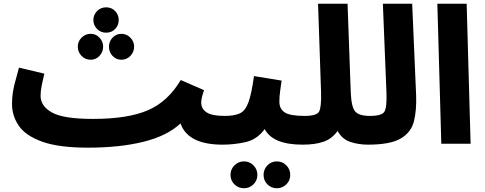

<svg xmlns="http://www.w3.org/2000/svg" viewBox="-20 -765 2581 1022"><path d="M1165 5Q1209 5 1231.5 -16.5Q1254 -38 1254 -73Q1254 -104 1236 -126Q1218 -148 1175 -148Q1108 -148 1079.5 -167Q1051 -186 1051 -219Q1051 -242 1066 -285L942 -339Q874 -224 767 -178Q660 -132 475 -132L449 21Q616 21 742.5 -10Q869 -41 941 -108Q980 5 1165 5ZM449 21 495 -11 475 -132Q318 -132 257 -166Q196 -200 196 -255Q196 -281 202.5 -312.5Q209 -344 216 -373L81 -405Q70 -367 57 -315.5Q44 -264 44 -211Q44 -148 80.5 -95Q117 -42 205.5 -10.5Q294 21 449 21ZM545 -591Q574 -591 593 -611Q612 -631 612 -658Q612 -686 593 -706Q574 -726 545 -726Q516 -726 496.5 -706Q477 -686 477 -658Q477 -631 496.5 -611Q516 -591 545 -591ZM463 -447Q490 -447 509.5 -467.5Q529 -488 529 -517Q529 -544 509.5 -564.5Q490 -585 463 -585Q434 -585 414 -564.5Q394 -544 394 -517Q394 -488 414 -467.5Q434 -447 463 -447ZM626 -447Q654 -447 674 -467.5Q694 -488 694 -517Q694 -544 674 -564.5Q654 -585 626 -585Q598 -585 579 -564.5Q560 -544 560 -517Q560 -488 579 -467.5Q598 -447 626 -447Z M1680 -73Q1680 -104 1661.5 -126Q1643 -148 1601 -148Q1523 -148 1495 -167Q1467 -186 1467 -224Q1467 -252 1471.5 -283Q1476 -314 1479 -336L1332 -360Q1319 -266 1302.5 -220.5Q1286 -175 1256.5 -161.5Q1227 -148 1175 -148L1165 5Q1226 5 1287 -8.5Q1348 -22 1389 -78Q1432 5 1591 5Q1635 5 1657.5 -16.5Q1680 -38 1680 -73ZM1454 237Q1483 237 1504 216.5Q1525 196 1525 166Q1525 136 1504 115Q1483 94 1454 94Q1424 94 1403.5 115Q1383 136 1383 166Q1383 196 1403.5 216.5Q1424 237 1454 237ZM1279 237Q1308 237 1329 216.5Q1350 196 1350 166Q1350 136 1329 115Q1308 94 1279 94Q1249 94 1228 115Q1207 136 1207 166Q1207 196 1228 216.5Q1249 237 1279 237Z M2028 -73Q2028 -104 2009.5 -126Q1991 -148 1949 -148Q1891 -148 1870.5 -172Q1850 -196 1847 -275L1830 -745H1673L1689 -274Q1691 -194 1678.5 -171Q1666 -148 1601 -148L1591 5Q1657 5 1702 -10.5Q1747 -26 1777 -68Q1801 -24 1845 -9.5Q1889 5 1939 5Q1983 5 2005.5 -16.5Q2028 -38 2028 -73Z M1939 5Q2058 5 2113.5 -28Q2169 -61 2183.5 -120Q2198 -179 2195 -258L2174 -745H2018L2037 -274Q2040 -194 2026.5 -171Q2013 -148 1949 -148Z M2329 0 2308 -745H2464L2485 0Z"/></svg>

Font: Noto Sans Arabic Extra
Style: Regular
Weight: 800
Designer: Nadine Chahine - Monotype Design Team
Foundry: Monotype Imaging Inc.
Version: Version 1.902